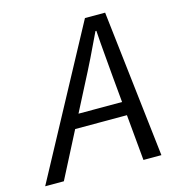

<svg xmlns="http://www.w3.org/2000/svg" viewBox="-151 -742 761 828"><g transform="rotate(-15 229.5 -328.0)"><path d="M-50.6 0 302.8 -656.3H392.9L468.3 0H388.1L353.5 -377Q349.4 -429.3 344.5 -482Q339.7 -534.7 336.1 -590.4H332.1Q305.8 -534.3 280.4 -482.7Q255 -431.1 226.7 -377L32.8 0ZM106.5 -204.9 121.8 -265.2H409.8L395.8 -204.9Z"/></g></svg>

Font: Source Sans 3
Style: Italic
Weight: 200
Italic angle: -11°
Designer: Paul D. Hunt
Foundry: Adobe
Version: Version 3.046;hotconv 1.0.118;makeotfexe 2.5.65603